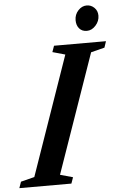

<svg xmlns="http://www.w3.org/2000/svg" viewBox="-117 -1010 669 1053"><g transform="rotate(-5 218.0 -483.0)"><path d="M-54 0 -42 -34.5 33 -53.5 261 -708 191.5 -727.5 203.5 -761.5H489.5L478 -727L403 -708L174.5 -53.5L244.5 -34L232.5 0ZM390.5 -827Q364 -827 348.8 -844.5Q333.5 -862 333.5 -890.5Q333.5 -921.5 354 -943.8Q374.5 -966 401 -966Q425 -966 442.8 -948.8Q460.5 -931.5 460.5 -905Q460.5 -874.5 439 -850.8Q417.5 -827 390.5 -827Z"/></g></svg>

Font: Libre Caslon Condensed Bold
Style: Italic
Weight: 700
Italic angle: -22.583°
Designer: Pablo Impallari, Rodrigo Fuenzalida, Katja Schimmel, Ertekin Erdin
Foundry: Pablo Impallari, Rodrigo Fuenzalida
Version: Version 2.000; ttfautohint (v1.8.4.7-5d5b);gftools[0.9.33]